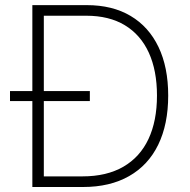

<svg xmlns="http://www.w3.org/2000/svg" viewBox="-20 -748 761 768"><path d="M312 0H134.3V-42.5H310.1Q406.7 -42.5 473.4 -81.1Q540 -119.6 574 -192.1Q607.9 -264.6 607.9 -365.7Q607.9 -465.8 575.2 -537.4Q542.5 -608.9 479.5 -647Q416.5 -685.1 325.2 -685.1H132.8V-727.5H327.1Q429.7 -727.5 502.4 -684.3Q575.2 -641.1 614 -560.1Q652.8 -479 652.8 -365.7Q652.8 -251 612.8 -168.9Q572.8 -86.9 496.3 -43.5Q419.9 0 312 0ZM155.3 -727.5V0H109.4V-727.5ZM20 -343.8V-383.8H339.4V-343.8Z"/></svg>

Font: Inter ExtraLight
Style: Regular
Weight: 250
Designer: Rasmus Andersson
Foundry: rsms
Version: Version 4.001;git-66647c0bb